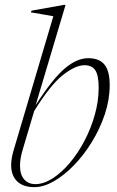

<svg xmlns="http://www.w3.org/2000/svg" viewBox="-20 -762 482 792"><path d="M200 -695Q186 -697.5 157.8 -702.5Q129.5 -707.5 107.5 -711L110 -718L244 -742H250.5L127 -328Q196 -436 246.5 -479Q297 -522 343.5 -522Q389.5 -522 411 -495.5Q432.5 -469 432.5 -411Q432.5 -351 412.5 -291Q392.5 -231 359.2 -176.8Q326 -122.5 285.2 -80.5Q244.5 -38.5 202 -14.2Q159.5 10 121.5 10Q75.5 10 50.8 -14Q26 -38 26 -81Q26 -107 36 -141.5ZM73 -142.5Q67.5 -124 65 -108Q62.5 -92 62.5 -78.5Q62.5 -41.5 79.8 -22Q97 -2.5 126 -2.5Q160 -2.5 196.5 -25.8Q233 -49 267 -89Q301 -129 328 -180.2Q355 -231.5 371 -288.2Q387 -345 387 -400.5Q387 -451 373.2 -472Q359.5 -493 328.5 -493Q291 -493 239.2 -452.2Q187.5 -411.5 121 -304Z"/></svg>

Font: Newsreader Display ExtraLight
Style: Italic
Weight: 275
Italic angle: -17°
Designer: Hugues Gentile
Foundry: Production Type
Version: Version 1.002